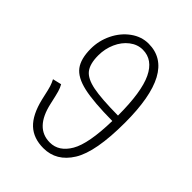

<svg xmlns="http://www.w3.org/2000/svg" viewBox="-229 -920 1053 1053"><g transform="rotate(45 297.5 -394.0)"><path d="M102 -171 97 -193Q88 -235 82 -254Q76 -273 66 -292L117 -304Q127 -287 133.5 -264.5Q140 -242 152 -187Q186 -34 299 -34Q369 -34 411.5 -107Q454 -180 458 -360Q311 -361 233.5 -378.5Q156 -396 125 -437.5Q94 -479 94 -557Q94 -619 121.5 -675.5Q149 -732 196.5 -766.5Q244 -801 299 -801Q514 -801 514 -402Q514 -176 455.5 -81.5Q397 13 296 13Q219 13 172 -31Q125 -75 102 -171ZM459 -403Q459 -586 418.5 -670.5Q378 -755 300 -755Q259 -755 224 -728Q189 -701 169 -656Q149 -611 149 -560Q149 -495 174 -462.5Q199 -430 264 -417Q329 -404 459 -403Z"/></g></svg>

Font: Nebula Sans Light
Style: Regular
Weight: 300
Designer: Paul D. Hunt for Adobe (as Source Sans)
Foundry: Nebula Entertainment & Broadcasting LLC
Version: Version 1.010